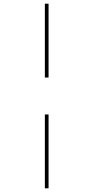

<svg xmlns="http://www.w3.org/2000/svg" viewBox="-20 -780 506 1040"><path d="M223 -360H243V-760H223ZM223 240H243V-160H223Z"/></svg>

Font: Noto Serif Display ExtraCondensed Black
Style: Regular
Weight: 900
Width: 2
Designer: Monotype Design Team
Foundry: Monotype Imaging Inc.
Version: Version 2.009